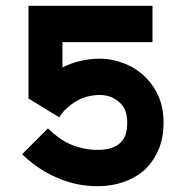

<svg xmlns="http://www.w3.org/2000/svg" viewBox="-20 -645 640 661"><path d="M505 -625V-500H195V-413Q256 -443 324 -443Q366 -443 408 -426.5Q450 -410 482 -378Q510 -350 526.5 -311.5Q543 -273 543 -223Q543 -171 526.5 -131.5Q510 -92 481 -63Q449 -34 407 -19Q365 -4 317 -4Q278 -4 243 -11.5Q208 -19 177 -33Q141 -48 111 -69Q81 -90 56 -114L145 -203Q162 -186 182 -171.5Q202 -157 225 -147Q245 -139 268 -134Q291 -129 317 -129Q369 -129 395 -154Q418 -175 418 -223Q418 -268 394 -290Q380 -304 362 -311Q344 -318 324 -318Q280 -318 243 -297Q226 -287 210.5 -273Q195 -259 184 -241L78 -306V-307V-500V-625Z"/></svg>

Font: Eyechart
Style: Regular
Weight: 400
Designer: Peter Wiegel
Foundry: Peter Wiegel
Version: Version 1.000